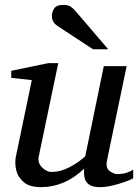

<svg xmlns="http://www.w3.org/2000/svg" viewBox="-20 -752 567 784"><path d="M523.9 -23.9Q511.7 -17.1 487.5 -8.5Q463.4 0 436.5 6.1Q409.7 12.2 388.2 12.2Q359.9 12.2 345.9 2.9Q332 -6.3 327.4 -19.3Q322.8 -32.2 323 -44.7Q323.2 -57.1 323.2 -63Q244.1 12.2 147 12.2Q100.6 12.2 76.7 -8.3Q52.7 -28.8 46.1 -57.9Q39.6 -86.9 44.9 -112.8L109.9 -424.8L25.9 -434.1V-462.9L176.8 -494.1H217.8L138.2 -112.8Q132.8 -87.4 151.6 -68.6Q170.4 -49.8 189.9 -49.8Q226.1 -49.8 262.9 -68.8Q299.8 -87.9 328.1 -113.8L403.8 -481.9H497.1L417 -97.2Q410.6 -66.4 427.5 -53.7Q444.3 -41 460.9 -41Q470.7 -41 486.8 -43.9Q502.9 -46.9 523.9 -59.1ZM421.9 -550.8H359.9L214.8 -646Q204.6 -652.8 198.2 -662.8Q191.9 -672.9 191.9 -688Q191.9 -703.1 201.4 -717.5Q210.9 -731.9 236.8 -731.9Q258.3 -731.9 268.6 -724.9Q278.8 -717.8 288.1 -707Z"/></svg>

Font: Charis
Style: Italic
Weight: 400
Italic angle: -11°
Designer: Walt Agee, Miriam Martin, Annie Olsen, Victor Gaultney, Lorna Priest, Alan Ward, Bob Hallissy, Martin Hosken, Sharon Cor
Foundry: SIL Global
Version: Version 7.000